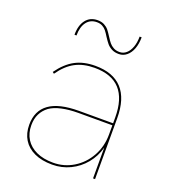

<svg xmlns="http://www.w3.org/2000/svg" viewBox="-131 -797 791 897"><g transform="rotate(20 265.0 -348.5)"><path d="M433 -153Q420.5 -106.5 391 -70.8Q361.5 -35 320 -15Q278.5 5 231 5Q179 5 142.2 -12Q105.5 -29 86.2 -60.2Q67 -91.5 67 -134Q67 -204 116 -239Q164.5 -274 264 -274H433V-303Q433 -488 264 -488Q208.5 -488 168 -466.5Q127.5 -445 94 -397L86 -403Q122 -453 164 -475.5Q206 -498 264 -498Q352.5 -498 397.8 -448.8Q443 -399.5 443 -303V0H433ZM232 -5Q286.5 -5 332.5 -33Q378.5 -61 405.8 -109.8Q433 -158.5 433 -218V-264H264Q218.5 -264 182 -256Q145.5 -248 123 -232Q100.5 -215 88.8 -191.2Q77 -167.5 77 -135Q77 -95.5 95.5 -66.2Q114 -37 148.8 -21Q183.5 -5 232 -5ZM266 -643Q256 -659.5 248.2 -669.2Q240.5 -679 228.8 -685.5Q217 -692 201 -692Q168.5 -692 150.2 -667.8Q132 -643.5 132 -601H122Q122 -648 143 -675Q164 -702 201 -702Q220.5 -702 234.2 -694.8Q248 -687.5 256.8 -676.8Q265.5 -666 276.5 -648.5Q287.5 -631 295.8 -621Q304 -611 316.8 -604Q329.5 -597 347 -597Q365.5 -597 380 -609.5Q394.5 -622 402.8 -644.8Q411 -667.5 411 -697H421Q421 -665 411.8 -640Q402.5 -615 385.5 -601Q368.5 -587 347 -587Q326 -587 311.2 -594.8Q296.5 -602.5 287.2 -613.5Q278 -624.5 266 -643Z"/></g></svg>

Font: HK Grotesk Thin
Style: Regular
Weight: 100
Designer: Alfredo Marco Pradil
Foundry: Hanken Design Co.
Version: Version 3.001